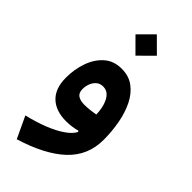

<svg xmlns="http://www.w3.org/2000/svg" viewBox="-302 -753 1073 1073"><g transform="rotate(45 235.0 -216.0)"><path d="M146.7 -615.7 230.9 -531.2 315.7 -615.7 230.9 -700.2ZM305.6 -2.9Q290.8 25.8 252 52.4Q213.2 79.1 156.7 101.4Q100.2 123.7 31.9 139.9L92.1 268.1Q262.7 215.8 350.3 133.3Q437.9 50.8 437.9 -72.7Q437.9 -140 426.2 -203.1Q414.5 -266.2 389.6 -316.4Q364.7 -366.5 324.9 -396.1Q285 -425.7 228.7 -425.7Q166.2 -425.7 124.9 -389.2Q83.7 -352.6 63.2 -294Q42.8 -235.4 42.8 -170Q42.8 -85.2 88.3 -41.4Q133.9 2.3 216.6 2.3Q239 2.3 261.1 -0.9Q283.3 -4 301.8 -9.5ZM308.7 -143.9Q289.2 -140.2 267.3 -137.7Q245.4 -135.2 222 -135.2Q190.2 -135.2 171.8 -147.7Q153.4 -160.1 153.4 -190.5Q153.4 -213.4 161.6 -234.2Q169.7 -255.1 185.6 -268.6Q201.5 -282.1 225 -282.1Q247.4 -282.1 263 -270Q278.6 -257.9 288.6 -237.6Q298.5 -217.4 303.3 -193Q308.1 -168.7 308.7 -143.9Z"/></g></svg>

Font: Estedad VF
Style: Regular
Weight: 100
Designer: Amin Abedi
Version: Version 7.3